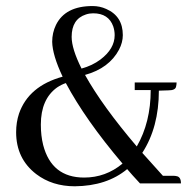

<svg xmlns="http://www.w3.org/2000/svg" viewBox="-20 -616 628 645"><path d="M220.7 -492.2Q220.7 -551.8 268.6 -567.4Q280.3 -571.3 293 -571.3Q344.7 -571.3 360.4 -527.3Q365.2 -512.7 365.2 -498Q365.2 -452.1 317.4 -416Q290 -395.5 253.9 -385.7Q220.7 -452.1 220.7 -492.2ZM262.7 -19.5Q153.3 -19.5 125 -128.9Q117.2 -160.2 117.2 -197.3Q117.2 -283.2 171.9 -322.3Q186.5 -332 201.2 -336.9Q266.6 -213.9 391.6 -66.4Q335 -19.5 262.7 -19.5ZM513.7 -311.5H512.7H515.6L545.9 -312.5Q568.4 -312.5 571.3 -324.2Q573.2 -331.1 573.2 -338.9H432.6V-313.5H486.3Q486.3 -205.1 439.5 -124Q323.2 -260.7 265.6 -364.3Q346.7 -386.7 379.9 -449.2Q392.6 -473.6 392.6 -498Q392.6 -561.5 336.9 -585.9Q315.4 -595.7 291 -595.7Q199.2 -595.7 168 -532.2Q155.3 -505.9 155.3 -475.6Q156.2 -430.7 190.4 -358.4Q76.2 -327.1 43.9 -234.4Q34.2 -205.1 34.2 -171.9Q34.2 -83 101.6 -31.2Q155.3 9.8 231.4 9.8Q338.9 8.8 407.2 -47.9Q421.9 -30.3 450.2 0H587.9Q587.9 -22.5 572.3 -24.4Q568.4 -25.4 563.5 -25.4H527.3Q503.9 -50.8 458 -102.5Q513.7 -188.5 513.7 -311.5Z"/></svg>

Font: Abhaya Libre
Style: Regular
Weight: 400
Designer: Pushpananda Ekanayake, Sol Matas, Pathum Egodawatta
Foundry: Mooniak
Version: Version 1.050 ; ttfautohint (v1.6)